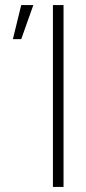

<svg xmlns="http://www.w3.org/2000/svg" viewBox="-20 -740 342 760"><path d="M189.5 0V-720H231.5V0ZM64 -720 31 -585H64L112 -720Z"/></svg>

Font: Hauora
Style: Regular
Weight: 400
Designer: Wayne Shih
Foundry: WCYS
Version: Version 1.001